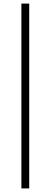

<svg xmlns="http://www.w3.org/2000/svg" viewBox="-20 -828 282 1068"><path d="M99 220V-808H142.5V220Z"/></svg>

Font: Encode Sans Semi Expanded ExLight
Style: Regular
Weight: 275
Width: 6
Designer: Multiple Designers
Foundry: Impallari Type
Version: Version 2.000